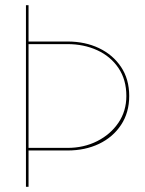

<svg xmlns="http://www.w3.org/2000/svg" viewBox="-20 -720 560 740"><path d="M80 -700V0H90V-700ZM84 -550H240Q303 -550 354.5 -526.5Q406 -503 436.5 -458Q467 -413 467 -350Q467 -292 436.5 -247Q406 -202 354.5 -176Q303 -150 240 -150H84V-140H240Q308 -140 361.5 -165.5Q415 -191 446.5 -238.5Q478 -286 478 -350Q478 -415 446.5 -462Q415 -509 361.5 -534.5Q308 -560 240 -560H84Z"/></svg>

Font: Jost Thin
Style: Regular
Weight: 250
Version: Version 3.710